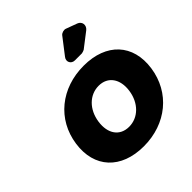

<svg xmlns="http://www.w3.org/2000/svg" viewBox="-204 -909 1062 1062"><g transform="rotate(-45 327.5 -377.5)"><path d="M538 -735 473 -759C460 -764 441 -758 433 -748L359 -652C341 -629 356 -600 384 -600H439C443 -600 457 -605 460 -607L547 -674C570 -693 565 -725 538 -735ZM398 -545C221 -545 87 -436 63 -270C39 -104 141 6 318 6C494 6 628 -104 652 -270C676 -436 574 -545 398 -545ZM378 -408C449 -408 490 -351 478 -268C466 -184 408 -128 337 -128C265 -128 225 -184 237 -268C249 -351 306 -408 378 -408Z"/></g></svg>

Font: Trueno
Style: RoundBdIt
Weight: 700
Designer: Julieta Ulanovsky, Jasper
Foundry: Julieta Ulanovsky, Cannot Into Space Fonts
Version: Version 3.001